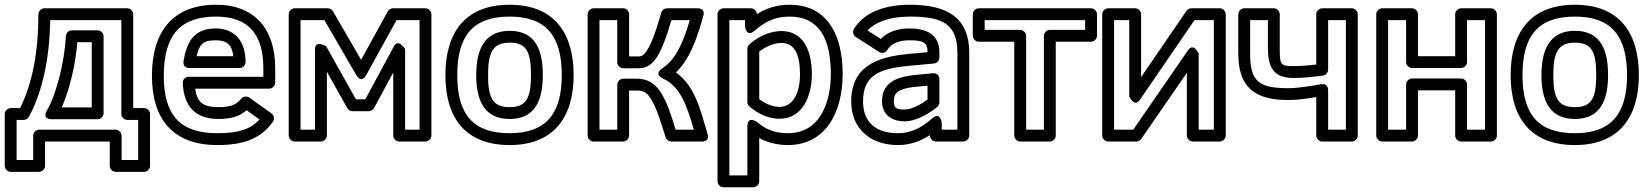

<svg xmlns="http://www.w3.org/2000/svg" viewBox="-31 -572 6954 810"><path d="M91 -79.1C148.9 -186.7 178 -326.2 180.8 -487H481V-91C481 -75.9 495.3 -66 506 -66H552V103H482V0C482 -15.1 467.7 -25 457 -25H134C118.9 -25 109 -10.7 109 0V103H39V-66H69C78.4 -66 87.1 -71.9 91 -79.1ZM53.8 -116H14C3.3 -116 -11 -106.1 -11 -91V128C-11 138.7 -1.1 153 14 153H134C144.7 153 159 143.1 159 128V25H432V128C432 138.7 441.9 153 457 153H577C587.7 153 602 143.1 602 128V-91C602 -101.7 592.1 -116 577 -116H531V-512C531 -522.7 521.1 -537 506 -537H156C145.3 -537 131 -527.1 131 -512C131 -352.1 105.1 -218.3 53.8 -116ZM247 -420.3C241.1 -309.1 206.9 -175.3 167.3 -106.4C167.3 -106.4 142.3 -69 189 -69H381C396.1 -69 406 -83.3 406 -94V-419C406 -434.1 391.7 -444 381 -444H272C258.3 -444 247.7 -432.3 247 -420.3ZM295.3 -394H356V-119H229.5C262.4 -193.6 287.2 -297 295.3 -394Z M881 -502C1016.5 -502 1080 -427.4 1080 -285V-248H765C751.9 -248 739.3 -237.5 740 -221.9C744.3 -125.5 790.7 -70 892 -70C940.9 -70 979.1 -80.3 1009.2 -107L1064 -68C1027.4 -28.2 978.1 -10 886 -10C727.4 -10 660 -87.6 660 -252C660 -425.7 730.9 -502 881 -502ZM881 -552C703.1 -552 610 -444.9 610 -252C610 -67.5 700.6 40 886 40C998.9 40 1071 11.6 1120.4 -58.6C1127.5 -68.6 1126.1 -85.1 1114.5 -93.4L1020.5 -160.4C1011 -167.1 995.2 -166.4 986.6 -155.7C966.2 -130.5 942.7 -120 892 -120C822.7 -120 800.8 -141.2 792.4 -198H1105C1115.7 -198 1130 -207.9 1130 -223V-285C1130 -447.4 1044.8 -552 881 -552ZM1005 -310C1005 -397.1 960.4 -452 878 -452C782.6 -452 755.7 -388.1 743.3 -314.1C742.1 -306.7 741.4 -285 768 -285H980C995.1 -285 1005 -299.3 1005 -310ZM953.5 -335H798.4C810.1 -382.8 823 -402 878 -402C926.1 -402 946.9 -384.2 953.5 -335Z M1739 -25H1678V-365C1678 -365 1649.6 -411.3 1631 -376.9L1510.1 -153H1470.6L1344.8 -377.2C1344.8 -377.2 1298 -404.5 1298 -365V-25H1237V-487H1337.6L1471.4 -256.5C1471.4 -256.5 1492.1 -215.6 1514.9 -256.9L1641.8 -487H1739ZM1764 25C1774.7 25 1789 15.1 1789 0V-512C1789 -522.7 1779.1 -537 1764 -537H1627C1619 -537 1609.6 -532.3 1605.1 -524.1L1492.4 -319.8L1373.6 -524.5C1369.9 -531 1361.2 -537 1352 -537H1212C1201.3 -537 1187 -527.1 1187 -512V0C1187 10.7 1196.9 25 1212 25H1323C1333.7 25 1348 15.1 1348 0V-269.4L1434.2 -115.8C1438 -108.9 1446.7 -103 1456 -103H1525C1533.2 -103 1542.5 -107.9 1547 -116.1L1628 -266.1V0C1628 10.7 1637.9 25 1653 25Z M2119 -502C2275.2 -502 2339 -417.6 2339 -255C2339 -94.2 2274.4 -10 2119 -10C1968.6 -10 1898 -85 1898 -255C1898 -418.1 1961.8 -502 2119 -502ZM2119 -552C1932.4 -552 1848 -435.8 1848 -255C1848 -65 1941.4 40 2119 40C2303.7 40 2389 -76.2 2389 -255C2389 -435.2 2304.8 -552 2119 -552ZM2119 -70C2229.6 -70 2259 -154.6 2259 -255C2259 -356.3 2231.1 -442 2119 -442C2007.7 -442 1978 -354.9 1978 -255C1978 -154.6 2008 -70 2119 -70ZM2119 -120C2047.2 -120 2028 -159.7 2028 -255C2028 -350.4 2047.7 -392 2119 -392C2191.1 -392 2209 -352.4 2209 -255C2209 -159.3 2190.1 -120 2119 -120Z M2573 -487 2573 -309C2573 -294.8 2585.5 -284 2598 -284H2664C2720.9 -284 2746.9 -336 2766.1 -382.4C2776.6 -407.7 2788.8 -443.8 2801.7 -487H2879C2852.7 -398.1 2823.3 -323.5 2763.2 -283.9C2763.2 -283.9 2723.5 -260.5 2766.4 -240.4C2841.3 -205.3 2866.6 -124.6 2896.3 -25H2819.3C2802.6 -78 2787.8 -128.9 2762.2 -173.4C2742.5 -207.8 2711.5 -240 2656 -240H2598C2582.9 -240 2573 -225.7 2573 -215V-25H2498V-487ZM2623 -512C2623 -524.5 2612.2 -537 2598 -537H2473C2462.3 -537 2448 -527.1 2448 -512V0C2448 10.7 2457.9 25 2473 25H2598C2608.7 25 2623 15.1 2623 0V-190H2656C2689.3 -190 2703 -176.2 2718.8 -148.6C2742.6 -107.2 2757.8 -52.7 2777.2 7.6C2780.2 17 2789.9 25 2801 25H2930C2965.2 25 2954.5 -5.4 2953.9 -7.4C2924.2 -103.6 2904.3 -206.1 2820.8 -266.3C2840.7 -285.4 2859.4 -310.7 2875 -339.7C2897.7 -381.9 2917.8 -437 2936.2 -505.5C2944.8 -537.8 2915.1 -537 2912 -537H2783C2772.3 -537 2762.1 -529.7 2759 -519C2743.8 -466.8 2730.6 -427.4 2719.9 -401.6C2709.2 -375.8 2698.3 -357.4 2688.7 -346.5C2680.2 -336.9 2673.1 -334 2664 -334H2623Z M3300 -502C3424.2 -502 3474 -409.7 3474 -260C3474 -156 3441.1 -76.1 3388 -38.4C3361.6 -19.6 3330.3 -10 3292 -10C3240.7 -10 3199 -25.5 3163.6 -56.7C3163.6 -56.7 3122 -87.4 3122 -38V168H3046V-487H3112V-462C3112 -462 3115.8 -410.9 3153.3 -443C3193.4 -477.4 3233.8 -502 3300 -502ZM3524 -260C3524 -418.1 3463.7 -552 3300 -552C3243 -552 3198.6 -535.6 3162.1 -512.2C3161 -525.4 3151.3 -537 3137 -537H3021C3010.3 -537 2996 -527.1 2996 -512V193C2996 203.7 3005.9 218 3021 218H3147C3157.7 218 3172 208.1 3172 193V10.3C3207 29.7 3248 40 3292 40C3454.5 40 3524 -101.3 3524 -260ZM3257 -71C3357.6 -71 3394 -171.2 3394 -258C3394 -343.7 3366.9 -441 3266 -441C3210.4 -441 3159.6 -411.3 3130.1 -384.5C3124.9 -379.7 3122 -372.3 3122 -366V-142C3122 -134.8 3125.5 -127.7 3130.3 -123.4C3157.4 -99 3204.1 -71 3257 -71ZM3257 -121C3226.6 -121 3194.4 -136.5 3172 -153.7V-354.4C3195.7 -373 3232.7 -391 3266 -391C3320.8 -391 3344 -342.3 3344 -258C3344 -176.8 3312.9 -121 3257 -121Z M3807 -502C3948.8 -502 4008 -469.1 4008 -348V-25H3942V-53C3942 -53 3936.9 -104.8 3900.2 -71.5C3853.7 -29.3 3806.6 -10 3757 -10C3662.4 -10 3610 -57.9 3610 -144C3610 -254.5 3677.9 -282.1 3801.4 -294.1L3909.3 -304.1C3922.3 -305.3 3932 -316.8 3932 -329V-352C3932 -431.9 3869.9 -452 3805 -452C3756 -452 3712.4 -437 3684.9 -407.7L3629.1 -443.5C3664.1 -480.9 3726 -502 3807 -502ZM3807 -552C3704.2 -552 3614.7 -521.1 3571.6 -449.9C3564.8 -438.7 3568.1 -423.3 3579.5 -416L3677.5 -353C3691.3 -344.1 3706.5 -350.5 3712.8 -361.8C3725.7 -384.8 3756.8 -402 3805 -402C3865.1 -402 3882 -393.4 3882 -351.8L3796.6 -343.9C3670.2 -331.6 3560 -292.4 3560 -144C3560 -29.1 3641 40 3757 40C3804.4 40 3849.3 25.9 3892 -2V0C3892 10.7 3901.9 25 3917 25H4033C4043.7 25 4058 15.1 4058 0V-348C4058 -503.2 3958.4 -552 3807 -552ZM3690 -146C3690 -84.4 3735.1 -60 3786 -60C3806.5 -60 3828.2 -66.1 3852.1 -76.6C3876.4 -87.3 3899.9 -102.1 3922.8 -120.6C3928.6 -125.3 3932 -132.7 3932 -140V-238C3932 -248.7 3925.2 -264.8 3904.7 -262.9L3840.7 -256.9C3772.3 -250.9 3690 -234.7 3690 -146ZM3786 -110C3748.5 -110 3740 -116.6 3740 -146C3740 -188.9 3771.2 -200.6 3845.3 -207.1L3882 -210.5V-152.2C3859.3 -135.1 3817.2 -110 3786 -110Z M4547 -446H4398C4382.9 -446 4373 -431.7 4373 -421V-25H4298V-421C4298 -436.1 4283.7 -446 4273 -446H4123V-487H4547ZM4572 -396C4582.7 -396 4597 -405.9 4597 -421V-512C4597 -522.7 4587.1 -537 4572 -537H4098C4087.3 -537 4073 -527.1 4073 -512V-421C4073 -410.3 4082.9 -396 4098 -396H4248V0C4248 10.7 4257.9 25 4273 25H4398C4408.7 25 4423 15.1 4423 0V-396Z M4749.9 -25H4669V-487H4733V-166C4733 -166 4754 -115.9 4778.6 -151.9L5008.2 -487H5090V-25H5026V-345C5026 -345 5005.2 -395.2 4980.4 -359.2ZM4763 25C4770.4 25 4778.8 21.1 4783.6 14.2L4976 -264.7V0C4976 10.7 4985.9 25 5001 25H5115C5125.7 25 5140 15.1 5140 0V-512C5140 -522.7 5130.1 -537 5115 -537H4995C4987.6 -537 4979.1 -533 4974.4 -526.1L4783 -246.7V-512C4783 -522.7 4773.1 -537 4758 -537H4644C4633.3 -537 4619 -527.1 4619 -512V0C4619 10.7 4628.9 25 4644 25Z M5405 -200C5278.6 -200 5243 -228.1 5243 -347V-487H5318V-375C5318 -296.4 5334.5 -243 5426 -243C5461 -243 5502.3 -246.5 5550.5 -253.2C5562.8 -255 5572 -265.9 5572 -278V-487H5647V-25H5572V-192C5572 -199.5 5569.1 -221 5542.9 -216.7C5501.1 -209.7 5446.7 -200 5405 -200ZM5405 -150C5443.3 -150 5484.1 -156.2 5522 -162.5V0C5522 10.7 5531.9 25 5547 25H5672C5682.7 25 5697 15.1 5697 0V-512C5697 -522.7 5687.1 -537 5672 -537H5547C5536.3 -537 5522 -527.1 5522 -512V-299.9C5485 -295.3 5452.6 -293 5426 -293C5367.6 -293 5368 -300.4 5368 -375V-512C5368 -522.7 5358.1 -537 5343 -537H5218C5207.3 -537 5193 -527.1 5193 -512V-347C5193 -202.9 5262.2 -150 5405 -150Z M6234 -25H6158V-216C6158 -231.1 6143.7 -241 6133 -241H5926C5910.9 -241 5901 -226.7 5901 -216V-25H5825V-487H5901V-310C5901 -294.9 5915.3 -285 5926 -285H6133C6148.1 -285 6158 -299.3 6158 -310V-487H6234ZM6259 25C6269.7 25 6284 15.1 6284 0V-512C6284 -522.7 6274.1 -537 6259 -537H6133C6122.3 -537 6108 -527.1 6108 -512V-335H5951V-512C5951 -522.7 5941.1 -537 5926 -537H5800C5789.3 -537 5775 -527.1 5775 -512V0C5775 10.7 5784.9 25 5800 25H5926C5936.7 25 5951 15.1 5951 0V-191H6108V0C6108 10.7 6117.9 25 6133 25Z M6613 -502C6769.2 -502 6833 -417.6 6833 -255C6833 -94.2 6768.4 -10 6613 -10C6462.6 -10 6392 -85 6392 -255C6392 -418.1 6455.8 -502 6613 -502ZM6613 -552C6426.4 -552 6342 -435.8 6342 -255C6342 -65 6435.4 40 6613 40C6797.7 40 6883 -76.2 6883 -255C6883 -435.2 6798.8 -552 6613 -552ZM6613 -70C6723.6 -70 6753 -154.6 6753 -255C6753 -356.3 6725.1 -442 6613 -442C6501.7 -442 6472 -354.9 6472 -255C6472 -154.6 6502 -70 6613 -70ZM6613 -120C6541.2 -120 6522 -159.7 6522 -255C6522 -350.4 6541.7 -392 6613 -392C6685.1 -392 6703 -352.4 6703 -255C6703 -159.3 6684.1 -120 6613 -120Z"/></svg>

Font: Fog Sans
Style: Outline
Weight: 700
Foundry: Intel Corporation
Version: Version 1.00